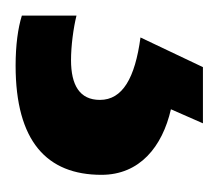

<svg xmlns="http://www.w3.org/2000/svg" viewBox="-43 -3 280 246"><g transform="rotate(90 97.0 120.0)"><path d="M198 130C198 81 162 52 114 41L132 0H60L22 80C74 87 102 103 102 132C102 158 83 169 51 169C33 169 10 166 -6 162V232C10 237 32 240 58 240C155 240 198 200 198 130Z"/></g></svg>

Font: Noto Sans Myanmar SemiCondensed SemiBold
Style: Regular
Weight: 600
Width: 4
Designer: Monotype Design Team
Foundry: Monotype Imaging Inc.
Version: Version 2.107